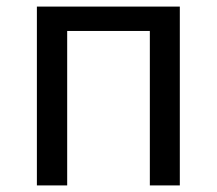

<svg xmlns="http://www.w3.org/2000/svg" viewBox="-20 -563 658 583"><path d="M92 0H184V-469H435V0H526V-543H92Z"/></svg>

Font: Noto Sans Mono CJK HK
Style: Regular
Weight: 400
Designer: Ryoko NISHIZUKA 西塚涼子 (kana, bopomofo & ideographs); Paul D. Hunt (Latin, Greek & Cyrillic); Sandoll Communications 산돌커뮤니
Foundry: Adobe
Version: Version 2.004;hotconv 1.0.118;makeotfexe 2.5.65603